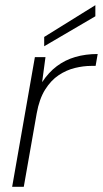

<svg xmlns="http://www.w3.org/2000/svg" viewBox="-20 -723 398 743"><path d="M27 0 115 -502H156L143 -405Q168 -443 200 -467Q232 -491 271.5 -502.5Q311 -514 358 -514L350 -468H333Q303 -468 270 -460Q237 -452 207 -432Q177 -412 154.5 -376Q132 -340 122 -284L72 0ZM151 -544V-580L349 -703V-660Z"/></svg>

Font: DM Sans 16pt ExtraLight
Style: Italic
Weight: 250
Italic angle: -10°
Version: Version 4.004;gftools[0.9.30]